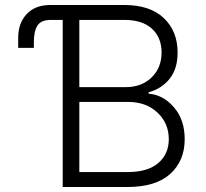

<svg xmlns="http://www.w3.org/2000/svg" viewBox="-20 -747 821 767"><path d="M230.5 0V-667.5H183.1Q144 -667.5 129.6 -644.8Q115.2 -622.1 115.2 -578.1V-555.7H52.7V-596.7Q52.7 -654.8 86.7 -690.9Q120.6 -727.1 181.6 -727.1H476.1Q579.1 -727.1 634.3 -674.8Q689.5 -622.6 689.5 -537.1Q689.5 -472.2 657.7 -432.4Q626 -392.6 573.7 -378.4V-372.6Q630.9 -368.7 674.3 -319.1Q717.8 -269.5 717.8 -190.9Q717.8 -104.5 659.9 -52.2Q602.1 0 489.3 0ZM296.9 -398.9H481.9Q545.9 -398.9 585.7 -437.7Q625.5 -476.6 625.5 -537.1Q625.5 -596.7 587.2 -632.1Q548.8 -667.5 476.1 -667.5H296.9ZM296.9 -59.6H489.3Q570.3 -59.6 612.3 -95.7Q654.3 -131.8 654.3 -190.9Q654.3 -254.4 609.1 -297.1Q564 -339.8 492.2 -339.8H296.9Z"/></svg>

Font: Interop Light
Style: Regular
Weight: 300
Designer: Rasmus Andersson, Google, Jang Haemin
Foundry: jhaemin
Version: Version 1.007